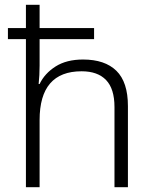

<svg xmlns="http://www.w3.org/2000/svg" viewBox="-20 -780 636 800"><path d="M145 -760V-663H372V-617H145V-507Q145 -486 144 -467.5Q143 -449 141 -430H145Q166 -474 211.5 -503Q257 -532 326 -532Q417 -532 465 -485Q513 -438 513 -338V0H457V-334Q457 -410 422 -446.5Q387 -483 320 -483Q145 -483 145 -280V0H88V-617H13V-663H88V-760Z"/></svg>

Font: Noto Sans Myanmar Light
Style: Regular
Weight: 300
Designer: Monotype Design Team
Foundry: Monotype Imaging Inc.
Version: Version 2.107; ttfautohint (v1.8.4.7-5d5b)